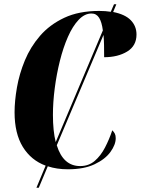

<svg xmlns="http://www.w3.org/2000/svg" viewBox="-20 -780 657 896"><path d="M150 96 193 -7Q125 -32 86.5 -94.5Q48 -157 48 -256Q48 -308 59 -371.5Q70 -435 96 -498Q122 -561 167 -613Q212 -665 280 -697Q348 -729 443 -729Q473 -729 497 -725L512 -760H523L508 -724Q564 -713 590.5 -685.5Q617 -658 617 -619Q617 -566 573.5 -539.5Q530 -513 466 -513Q466 -544 465.5 -570Q465 -596 463 -617L245 -102Q275 -5 354 -5Q394 -5 422 -29Q450 -53 470 -91.5Q490 -130 504 -172Q512 -164 516 -156Q520 -148 520 -135Q520 -105 495.5 -71Q471 -37 421.5 -13.5Q372 10 297 10Q245 10 203 -4L161 96ZM227 -244Q227 -169 240 -117L460 -638Q455 -677 442.5 -697Q430 -717 407 -717Q375 -717 347 -687.5Q319 -658 297 -608Q275 -558 259.5 -496Q244 -434 235.5 -368.5Q227 -303 227 -244Z"/></svg>

Font: Noto Serif Display ExtraCondensed Black
Style: Italic
Weight: 900
Width: 2
Italic angle: -12°
Designer: Monotype Design Team
Foundry: Monotype Imaging Inc.
Version: Version 2.009